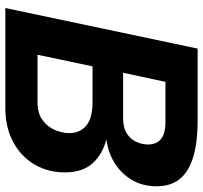

<svg xmlns="http://www.w3.org/2000/svg" viewBox="-40 -702 743 702"><g transform="rotate(90 331.0 -351.5)"><path d="M9.8 0 158.2 -703.1H418.5Q504.9 -703.1 558.3 -685.8Q611.8 -668.5 636.7 -635.3Q661.6 -602.1 661.6 -553.7Q661.6 -500.5 637 -460.4Q612.3 -420.4 571.8 -396.7Q531.2 -373 482.9 -369.1L484.9 -371.1Q543.5 -356.4 577.1 -319.6Q610.8 -282.7 610.8 -216.8Q610.8 -156.7 582.3 -107.4Q553.7 -58.1 500.5 -29.1Q447.3 0 373.5 0ZM180.7 -117.7H353Q396.5 -117.7 421.4 -137.2Q446.3 -156.7 456.8 -183.6Q467.3 -210.4 467.3 -233.4Q467.3 -272 440.4 -295.4Q413.6 -318.8 353 -318.8H223.1ZM246.6 -430.7H414.6Q447.3 -430.7 468 -443.8Q488.8 -457 498.8 -478Q508.8 -499 508.8 -521.5Q508.8 -552.7 488.8 -569.1Q468.8 -585.4 426.3 -585.4H279.8Z"/></g></svg>

Font: Schibsted Grotesk
Style: Bold Italic
Weight: 700
Italic angle: -12°
Designer: Bakken & Baeck AS, Henrik Kongsvoll
Foundry: Schibsted ASA
Version: Version 1.100;gftools[0.9.25]